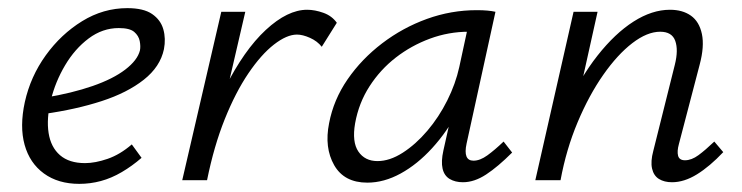

<svg xmlns="http://www.w3.org/2000/svg" viewBox="-20 -443 1825 472"><path d="M175 9Q123 9 88 -16.5Q53 -42 40.5 -87Q28 -132 41 -192Q55 -255 92.5 -307Q130 -359 182 -391Q234 -423 293 -423Q333 -423 354 -408.5Q375 -394 381.5 -371Q388 -348 383 -322Q374 -279 333.5 -247Q293 -215 230 -194.5Q167 -174 89 -163L91 -203Q157 -214 207.5 -231.5Q258 -249 288 -272Q318 -295 324 -319Q326 -329 323.5 -342Q321 -355 310 -364.5Q299 -374 272 -374Q232 -374 198 -348.5Q164 -323 140 -282.5Q116 -242 105 -197Q94 -151 99.5 -116Q105 -81 127.5 -61.5Q150 -42 189 -42Q214 -42 244.5 -52.5Q275 -63 304 -88L328 -55Q305 -35 279.5 -20Q254 -5 228 2Q202 9 175 9Z M456 0Q486 -133 533 -226.5Q580 -320 633.5 -369.5Q687 -419 735 -419Q754 -419 775 -411.5Q796 -404 808 -387L771 -328Q760 -342 742 -350Q724 -358 710 -358Q685 -358 653.5 -333.5Q622 -309 590.5 -262.5Q559 -216 532.5 -150Q506 -84 489 0ZM428 0 524 -414H583L487 0Z M883 6Q826 6 801.5 -37Q777 -80 789 -140Q800 -198 834.5 -248Q869 -298 919.5 -336.5Q970 -375 1029.5 -396.5Q1089 -418 1152 -418Q1167 -418 1178 -417Q1189 -416 1198 -414L1127 -90Q1118 -48 1144 -48Q1160 -48 1178 -61Q1196 -74 1218 -95L1239 -68Q1204 -33 1175 -14Q1146 5 1118 5Q1099 5 1085.5 -3Q1072 -11 1068 -28.5Q1064 -46 1070 -73L1108 -243L1145 -277Q1133 -221 1106 -170Q1079 -119 1042.5 -79Q1006 -39 965 -16.5Q924 6 883 6ZM908 -47Q938 -47 970 -67.5Q1002 -88 1030.5 -121.5Q1059 -155 1079.5 -196Q1100 -237 1109 -278L1133 -389L1166 -362Q1159 -364 1150 -364.5Q1141 -365 1132 -365Q1083 -365 1037 -348Q991 -331 953 -301.5Q915 -272 888.5 -231Q862 -190 853 -140Q845 -94 861 -70.5Q877 -47 908 -47Z M1632 5Q1613 5 1600 -3Q1587 -11 1583 -28.5Q1579 -46 1586 -72L1639 -284Q1648 -320 1640 -342.5Q1632 -365 1603 -365Q1571 -365 1534.5 -337Q1498 -309 1463 -259Q1428 -209 1400 -142.5Q1372 -76 1358 0H1313Q1336 -97 1371 -174.5Q1406 -252 1449 -306.5Q1492 -361 1537.5 -390Q1583 -419 1627 -419Q1658 -419 1678.5 -404.5Q1699 -390 1705.5 -359.5Q1712 -329 1700 -284L1649 -89Q1644 -71 1647 -60Q1650 -49 1664 -49Q1680 -49 1697 -61.5Q1714 -74 1736 -95L1758 -69Q1725 -34 1693.5 -14.5Q1662 5 1632 5ZM1296 0 1390 -414H1449L1357 0Z"/></svg>

Font: Ysabeau Office
Style: Italic
Weight: 400
Italic angle: -12°
Designer: Christian Thalmann (Catharsis Fonts)
Version: Version 2.001;gftools[0.9.30]; featfreeze: tnum,lnum,ss02